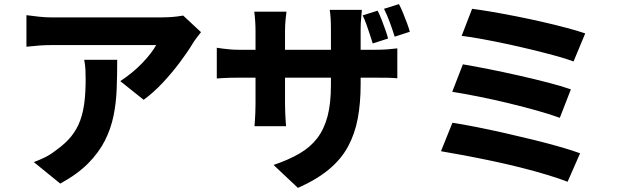

<svg xmlns="http://www.w3.org/2000/svg" viewBox="-20 -834 3040 937"><path d="M961 -677Q953 -667 940 -650Q927 -633 920 -621Q896 -581 857.5 -529.5Q819 -478 773.5 -429.5Q728 -381 681 -347L567 -438Q596 -457 623.5 -479.5Q651 -502 674.5 -526.5Q698 -551 715.5 -574Q733 -597 742 -614Q729 -614 699 -614Q669 -614 627.5 -614Q586 -614 538.5 -614Q491 -614 443.5 -614Q396 -614 353.5 -614Q311 -614 279.5 -614Q248 -614 234 -614Q202 -614 174.5 -612Q147 -610 109 -606V-760Q139 -756 170.5 -752.5Q202 -749 234 -749Q248 -749 281 -749Q314 -749 358.5 -749Q403 -749 454 -749Q505 -749 555 -749Q605 -749 648 -749Q691 -749 721.5 -749Q752 -749 763 -749Q779 -749 801 -750Q823 -751 843.5 -753.5Q864 -756 874 -758ZM552 -542Q552 -470 549.5 -401Q547 -332 534 -268.5Q521 -205 491.5 -147Q462 -89 410 -36.5Q358 16 274 62L145 -43Q170 -52 198 -65.5Q226 -79 255 -102Q300 -134 328 -169Q356 -204 371 -245Q386 -286 392 -335.5Q398 -385 398 -446Q398 -471 397 -493.5Q396 -516 391 -542Z M1823 -782Q1833 -762 1842.5 -737.5Q1852 -713 1860.5 -689Q1869 -665 1874 -646L1799 -622Q1792 -644 1784.5 -667Q1777 -690 1768.5 -714Q1760 -738 1750 -759ZM1927 -814Q1937 -795 1947 -770.5Q1957 -746 1966 -722Q1975 -698 1980 -679L1906 -655Q1896 -688 1882.5 -724.5Q1869 -761 1854 -791ZM1740 -422Q1740 -331 1726 -256Q1712 -181 1678.5 -119Q1645 -57 1585.5 -7.5Q1526 42 1434 83L1315 -29Q1389 -54 1442 -85Q1495 -116 1528.5 -160Q1562 -204 1578.5 -266.5Q1595 -329 1595 -418V-690Q1595 -721 1593.5 -745Q1592 -769 1589 -786H1746Q1745 -769 1742.5 -745Q1740 -721 1740 -690ZM1378 -777Q1376 -761 1373.5 -736.5Q1371 -712 1371 -681V-326Q1371 -304 1372 -282.5Q1373 -261 1374 -245Q1375 -229 1376 -218H1222Q1223 -229 1224 -245Q1225 -261 1226 -282Q1227 -303 1227 -326V-682Q1227 -705 1225.5 -729Q1224 -753 1221 -777ZM1038 -601Q1049 -599 1065 -597Q1081 -595 1102 -593Q1123 -591 1149 -591H1803Q1845 -591 1870 -593Q1895 -595 1919 -598V-452Q1900 -454 1872.5 -454.5Q1845 -455 1804 -455H1149Q1123 -455 1103 -454.5Q1083 -454 1067.5 -453Q1052 -452 1038 -451Z M2284 -791Q2324 -786 2379.5 -776.5Q2435 -767 2498.5 -754.5Q2562 -742 2625.5 -727.5Q2689 -713 2743.5 -698.5Q2798 -684 2836 -671L2779 -534Q2745 -547 2692 -561.5Q2639 -576 2577.5 -591Q2516 -606 2453 -619.5Q2390 -633 2332.5 -643.5Q2275 -654 2233 -659ZM2239 -520Q2293 -511 2363.5 -497Q2434 -483 2509.5 -466Q2585 -449 2652.5 -431.5Q2720 -414 2766 -398L2712 -259Q2669 -275 2603.5 -293.5Q2538 -312 2463.5 -330Q2389 -348 2316.5 -362.5Q2244 -377 2187 -386ZM2188 -235Q2240 -227 2305.5 -214Q2371 -201 2442 -185Q2513 -169 2582 -152Q2651 -135 2710.5 -118Q2770 -101 2811 -86L2750 53Q2709 37 2649.5 19Q2590 1 2520.5 -16.5Q2451 -34 2379.5 -49Q2308 -64 2244 -76Q2180 -88 2132 -96Z"/></svg>

Font: Noto Sans SC ExtraBold
Style: Regular
Weight: 800
Designer: Ryoko NISHIZUKA 西塚涼子 (kana, bopomofo & ideographs); Paul D. Hunt (Latin, Greek & Cyrillic); Sandoll Communications 산돌커뮤니
Foundry: Adobe
Version: Version 2.004-H2;hotconv 1.0.118;makeotfexe 2.5.65603